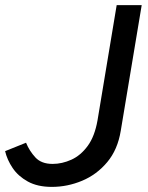

<svg xmlns="http://www.w3.org/2000/svg" viewBox="-34 -720 579 752"><path d="M169 12Q113 12 75 -9Q37 -30 15.5 -62Q-6 -94 -14 -128L68 -161Q81 -129 104.5 -103.5Q128 -78 172 -78Q209 -78 245.5 -94.5Q282 -111 309.5 -148.5Q337 -186 348 -249L423 -700H521L439 -208Q427 -134 386 -85Q345 -36 287.5 -12Q230 12 169 12Z"/></svg>

Font: Figtree Medium
Style: Italic
Weight: 500
Italic angle: -9.5°
Foundry: Erik Kennedy
Version: Version 2.001; ttfautohint (v1.8.4.7-5d5b);gftools[0.9.27]